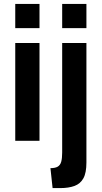

<svg xmlns="http://www.w3.org/2000/svg" viewBox="-20 -720 520 982"><path d="M58 0V-500H182V0ZM58 -576V-700H182V-576ZM249 242 238 140Q262 140 275 132.5Q288 125 293 107.5Q298 90 298 60V-500H422V111Q422 164 406.5 192Q391 220 361 231Q331 242 288 242ZM298 -576V-700H422V-576Z"/></svg>

Font: Cabin VF Beta
Style: Regular
Weight: 400
Designer: Pablo Impallari
Foundry: Pablo Impallari. http://www.impallari.com Igino Marini. http://www.ikern.com
Version: Version 2.200